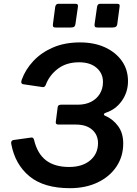

<svg xmlns="http://www.w3.org/2000/svg" viewBox="-20 -975 718 1005"><path d="M388 -940 375 -850Q374 -840 368.5 -835.5Q363 -831 351 -831H272Q261 -831 258.5 -835Q256 -839 257 -848L269 -939Q272 -955 285 -955H377Q390 -955 388 -940ZM606 -940 594 -850Q593 -840 587 -835.5Q581 -831 569 -831H490Q480 -831 477 -835Q474 -839 475 -848L488 -939Q491 -955 503 -955H595Q609 -955 606 -940ZM346 10Q210 10 134.5 -52Q59 -114 39 -221Q37 -229 40 -235Q43 -241 50 -242L143 -255Q154 -257 158 -244Q175 -171 220.5 -136Q266 -101 342 -101Q411 -101 452 -135.5Q493 -170 493 -226Q493 -269 462.5 -296Q432 -323 377 -323H286Q270 -323 272 -337L282 -415Q284 -427 300 -427H387Q427 -427 456.5 -442Q486 -457 502.5 -484Q519 -511 519 -546Q519 -591 485.5 -620Q452 -649 394 -649Q328 -649 283.5 -615.5Q239 -582 220 -532Q215 -518 204 -519L102 -534Q94 -535 92 -541.5Q90 -548 94 -558Q113 -611 154.5 -655.5Q196 -700 257.5 -726.5Q319 -753 399 -753Q473 -753 529 -727.5Q585 -702 617.5 -656.5Q650 -611 650 -550Q650 -493 618 -447.5Q586 -402 534 -385Q525 -382 524 -377Q523 -372 531 -369Q572 -351 598.5 -314.5Q625 -278 625 -224Q625 -156 589.5 -103Q554 -50 491 -20Q428 10 346 10Z"/></svg>

Font: Libre Franklin SemiBold
Style: Italic
Weight: 600
Italic angle: -8°
Designer: Pablo Impallari, Rodrigo Fuenzalida, Nhung Nguyen
Foundry: Impallari Type
Version: Version 3.000